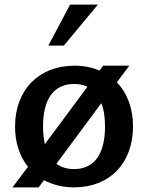

<svg xmlns="http://www.w3.org/2000/svg" viewBox="-20 -797 631 830"><path d="M166 -250C166 -371 214 -434 300 -434C322 -434 341 -430 358 -422L174 -174C169 -196 166 -222 166 -250ZM418 -351C429 -324 434 -290 434 -250C434 -129 386 -66 300 -66C270 -66 244 -74 224 -89ZM45 -250C45 -180 65 -121 101 -76L34 13H147L170 -18C208 2 252 13 301 13C454 13 555 -92 555 -250C555 -329 530 -395 485 -441L539 -513H426L410 -492C378 -506 341 -513 301 -513C148 -513 45 -408 45 -250ZM283 -777 189 -600H256L403 -777Z"/></svg>

Font: Perun SemiBold
Style: Regular
Weight: 600
Foundry: Copyright (c) Stefan Peev, Context Ltd, 2016
Version: Version 1.089